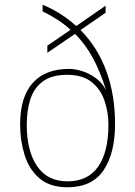

<svg xmlns="http://www.w3.org/2000/svg" viewBox="-20 -781 571 811"><path d="M265 10Q191 10 147 -27.5Q103 -65 84 -126Q65 -187 65 -255Q65 -371 118 -430.5Q171 -490 272 -490Q299 -490 329 -480Q359 -470 385.5 -450.5Q412 -431 428 -400Q403 -480 371.5 -537.5Q340 -595 297 -638L180 -558V-588L278 -655Q253 -678 224 -697Q195 -716 160 -733V-761Q201 -744 236 -721.5Q271 -699 302 -671L426 -757V-727L320 -654Q392 -582 429 -481Q466 -380 466 -257Q466 -134 417.5 -62Q369 10 265 10ZM265 -15Q351 -15 394.5 -77Q438 -139 438 -254Q438 -307 421.5 -355.5Q405 -404 367 -434.5Q329 -465 264 -465Q199 -465 161.5 -437.5Q124 -410 108.5 -362.5Q93 -315 93 -254Q93 -144 136.5 -79.5Q180 -15 265 -15Z"/></svg>

Font: Noto Rashi Hebrew Thin
Style: Regular
Weight: 250
Version: Version 1.006